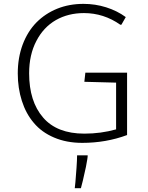

<svg xmlns="http://www.w3.org/2000/svg" viewBox="-20 -740 776 1007"><path d="M375.5 215.3 372.1 247.1H404.3Q408.7 228 414.6 207Q420.4 182.6 430.7 135.3Q440.4 86.4 439.9 74.7H384.3Q384.3 97.7 381.3 140.6Q378.4 183.6 375.5 215.3ZM411.1 9.3Q536.1 9.3 646.5 -31.7V-358.9H427.7L422.4 -311L588.9 -306.6V-61.5Q509.3 -39.1 422.4 -39.1Q278.8 -39.1 206.1 -123.5Q132.8 -208 132.8 -355.5Q132.8 -453.1 170.9 -525.4Q208 -597.2 273.4 -634.8Q337.9 -671.4 420.4 -671.4Q523.9 -671.4 610.8 -610.4H616.7L639.6 -650.4Q594.2 -683.6 536.6 -701.7Q479.5 -719.7 418 -719.7Q342.8 -719.7 279.8 -694.3Q217.3 -668.9 170.9 -622.1Q125 -575.2 99.1 -506.8Q73.2 -437.5 73.2 -355Q73.2 -277.8 94.7 -210.9Q116.2 -143.6 157.2 -95.7Q198.2 -46.4 263.7 -18.6Q329.1 9.3 411.1 9.3Z"/></svg>

Font: My Font
Style: ExtraLight
Weight: 500
Designer: Vernon Adams
Foundry: newtypography
Version: Version 0.001